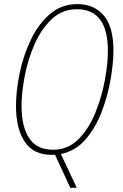

<svg xmlns="http://www.w3.org/2000/svg" viewBox="-20 -745 598 936"><path d="M354 170 277 6Q349 -9 398 -66.5Q447 -124 476.5 -202Q506 -280 519.5 -359.5Q533 -439 533 -498Q533 -615 485.5 -670Q438 -725 357 -725Q280 -725 223.5 -676.5Q167 -628 130.5 -551.5Q94 -475 76 -389Q58 -303 58 -228Q58 -118 100.5 -54Q143 10 233 10Q239 10 248 9L323 171ZM85 -229Q85 -291 100 -371.5Q115 -452 147.5 -527Q180 -602 231.5 -651Q283 -700 355 -700Q506 -700 506 -496Q506 -435 491 -353.5Q476 -272 444.5 -194.5Q413 -117 362 -66Q311 -15 239 -15Q160 -15 122.5 -71Q85 -127 85 -229Z"/></svg>

Font: Noto Sans Display SemiCondensed Thin
Style: Italic
Weight: 250
Width: 4
Designer: Monotype Design team
Foundry: Monotype Imaging Inc.
Version: 1.000